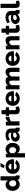

<svg xmlns="http://www.w3.org/2000/svg" viewBox="3182 -3952 983 7386"><g transform="rotate(-90 3673.0 -258.5)"><path d="M24.9 -263.2Q24.9 -320.3 42 -370.1Q59.1 -419.9 90.1 -456.5Q121.1 -493.2 163.6 -514.2Q206.1 -535.2 256.8 -535.2Q312 -535.2 356.4 -509Q400.9 -482.9 424.8 -439V-730H585V-180.2Q585 -156.2 592.5 -146.7Q600.1 -137.2 619.1 -134.8V0Q597.2 4.9 581.1 6.3Q564.9 7.8 550.8 7.8Q508.8 7.8 482.9 -9.5Q457 -26.9 453.1 -60.1L450.2 -86.9Q422.4 -38.1 374.8 -14.2Q327.1 9.8 272.9 9.8Q218.8 9.8 173.3 -10.5Q127.9 -30.8 95 -67.9Q62 -105 43.5 -154.5Q24.9 -204.1 24.9 -263.2ZM189.9 -259.8Q189.9 -231 199.5 -206.1Q209 -181.2 225.6 -163.1Q242.2 -145 265.6 -135Q289.1 -125 315.9 -125Q349.1 -125 379.6 -144.5Q410.2 -164.1 425.8 -198.2V-308.1Q410.6 -348.1 377.4 -373.5Q344.2 -398.9 308.1 -398.9Q282.2 -398.9 260.5 -387.5Q238.8 -376 222.9 -356.9Q207 -337.9 198.5 -313Q189.9 -288.1 189.9 -259.8Z M677.7 -256.8Q677.7 -314 696.8 -364.5Q715.8 -415 751.7 -453.1Q787.6 -491.2 840.1 -513.2Q892.6 -535.2 960 -535.2Q1026.9 -535.2 1078.9 -513.2Q1130.9 -491.2 1166.7 -453.6Q1202.6 -416 1221.2 -366.9Q1239.7 -317.9 1239.7 -264.2Q1239.7 -250 1238.8 -236.6Q1237.8 -223.1 1235.8 -212.9H847.7Q851.6 -159.7 886.2 -132.3Q920.9 -105 964.8 -105Q1000 -105 1032.5 -122.1Q1064.9 -139.2 1075.7 -168L1211.9 -129.9Q1181.2 -67.9 1116 -29.1Q1050.8 9.8 960 9.8Q894 9.8 841.3 -11.7Q788.6 -33.2 752.2 -70.1Q715.8 -106.9 696.8 -155.5Q677.7 -204.1 677.7 -256.8ZM844.7 -312H1070.8Q1065.9 -361.8 1034.9 -390.9Q1003.9 -419.9 958 -419.9Q911.1 -419.9 880.4 -390.4Q849.6 -360.8 844.7 -312ZM901.9 -600.1 953.6 -730H1098.6L1003.9 -571.8Z M1312.5 212.9V-524.9H1451.2V-439.9Q1480 -484.9 1523.7 -510Q1567.4 -535.2 1627.4 -535.2Q1680.7 -535.2 1725.1 -514.2Q1769.5 -493.2 1802 -456.5Q1834.5 -419.9 1852.8 -370.4Q1871.1 -320.8 1871.1 -264.2Q1871.1 -205.1 1854.2 -155Q1837.4 -105 1807.4 -68.6Q1777.3 -32.2 1735.4 -11.2Q1693.4 9.8 1644.5 9.8Q1584.5 9.8 1540.3 -15.1Q1496.1 -40 1472.2 -85V212.9ZM1472.2 -219.2Q1488.3 -179.2 1520.8 -152.1Q1553.2 -125 1590.3 -125Q1616.2 -125 1637.7 -136.5Q1659.2 -147.9 1675.3 -167Q1691.4 -186 1700 -211.4Q1708.5 -236.8 1708.5 -265.1Q1708.5 -293.9 1699 -318.4Q1689.5 -342.8 1672.9 -360.8Q1656.2 -378.9 1632.8 -388.9Q1609.4 -398.9 1582.5 -398.9Q1549.3 -398.9 1518.8 -379.4Q1488.3 -359.9 1472.2 -327.1Z M1918.9 -157.2Q1918.9 -196.3 1935.5 -228Q1952.1 -259.8 1982.2 -283Q2012.2 -306.2 2053 -319.1Q2093.8 -332 2144 -332Q2177.2 -332 2208 -326.4Q2238.8 -320.8 2262.2 -310.1V-334Q2262.2 -424.8 2156.7 -424.8Q2113.8 -424.8 2075 -410.4Q2036.1 -396 1993.2 -367.2L1945.8 -466.8Q1997.6 -501 2053.7 -518.1Q2109.9 -535.2 2172.9 -535.2Q2292 -535.2 2356.9 -479Q2421.9 -422.9 2421.9 -314.9V-180.2Q2421.9 -156.2 2429.4 -146.7Q2437 -137.2 2456.1 -134.8V0Q2435.1 4.9 2418 6.3Q2400.9 7.8 2387.2 7.8Q2342.3 7.8 2319.1 -9.5Q2295.9 -26.9 2290 -59.1L2287.1 -83Q2252 -38.1 2203.6 -14.2Q2155.3 9.8 2101.1 9.8Q2062 9.8 2028.6 -2.7Q1995.1 -15.1 1970.9 -37.6Q1946.8 -60.1 1932.9 -90.6Q1918.9 -121.1 1918.9 -157.2ZM2069.8 -170.9Q2069.8 -142.1 2091.8 -123.5Q2113.8 -105 2147.9 -105Q2173.8 -105 2198.5 -114Q2223.1 -123 2238.8 -138.2Q2261.7 -156.2 2262.2 -175.8V-226.1Q2241.2 -233.9 2216.6 -238.5Q2191.9 -243.2 2170.9 -243.2Q2127 -243.2 2098.4 -223.1Q2069.8 -203.1 2069.8 -170.9Z M2538.1 0V-524.9H2685.1V-418.9Q2711.9 -472.2 2754.4 -502.2Q2796.9 -532.2 2844.7 -533.2Q2856 -533.2 2860.8 -533.2Q2865.7 -533.2 2871.1 -532.2V-388.2Q2813 -387.2 2765.9 -369.1Q2718.8 -351.1 2697.8 -314.9V0Z M2903.8 -403.8V-524.9H2970.7V-691.9H3130.9V-524.9H3237.8V-403.8H3130.9V-185.1Q3130.9 -159.2 3143.8 -147.7Q3156.7 -136.2 3176.8 -136.2Q3194.8 -136.2 3213.9 -142.1Q3232.9 -147.9 3246.6 -154.8L3277.8 -27.8Q3244.6 -13.7 3202.1 -2Q3159.7 9.8 3116.7 9.8Q3086.9 9.8 3060.3 2.4Q3033.7 -4.9 3013.7 -21.5Q2993.7 -38.1 2982.2 -64.9Q2970.7 -91.8 2970.7 -129.9V-403.8Z M3295.4 -256.8Q3295.4 -314 3314.5 -364.5Q3333.5 -415 3369.4 -453.1Q3405.3 -491.2 3457.8 -513.2Q3510.3 -535.2 3577.6 -535.2Q3644.5 -535.2 3696.5 -513.2Q3748.5 -491.2 3784.4 -453.6Q3820.3 -416 3838.9 -366.9Q3857.4 -317.9 3857.4 -264.2Q3857.4 -250 3856.4 -236.6Q3855.5 -223.1 3853.5 -212.9H3465.3Q3469.2 -159.7 3503.9 -132.3Q3538.6 -105 3582.5 -105Q3617.7 -105 3650.1 -122.1Q3682.6 -139.2 3693.4 -168L3829.6 -129.9Q3798.8 -67.9 3733.6 -29.1Q3668.5 9.8 3577.6 9.8Q3511.7 9.8 3459 -11.7Q3406.2 -33.2 3369.9 -70.1Q3333.5 -106.9 3314.5 -155.5Q3295.4 -204.1 3295.4 -256.8ZM3462.4 -312H3688.5Q3683.6 -361.8 3652.6 -390.9Q3621.6 -419.9 3575.7 -419.9Q3528.8 -419.9 3498 -390.4Q3467.3 -360.8 3462.4 -312Z M3930.2 0V-524.9H4074.2V-437Q4103 -484.9 4152.6 -510Q4202.1 -535.2 4268.1 -535.2Q4301.3 -535.2 4325.7 -527.1Q4350.1 -519 4368.2 -505.1Q4386.2 -491.2 4397.2 -472.7Q4408.2 -454.1 4413.1 -433.1Q4442.9 -481.9 4491.9 -508.5Q4541 -535.2 4604 -535.2Q4653.8 -535.2 4684.3 -516.6Q4714.8 -498 4731.9 -468.5Q4749 -439 4754.4 -404.1Q4759.8 -369.1 4759.8 -335.9V0H4600.1V-294.9Q4600.1 -346.7 4581.1 -370.4Q4562 -394 4532.2 -394Q4516.1 -394 4499.5 -387Q4482.9 -379.9 4469 -367.4Q4455.1 -355 4443.6 -337.9Q4432.1 -320.8 4424.8 -300.8V0H4265.1V-294.9Q4265.1 -346.7 4246.1 -370.4Q4227.1 -394 4196.8 -394Q4164.6 -394 4134.3 -368.4Q4104 -342.8 4089.8 -300.8V0Z M4833.5 -256.8Q4833.5 -314 4852.5 -364.5Q4871.6 -415 4907.5 -453.1Q4943.4 -491.2 4995.8 -513.2Q5048.3 -535.2 5115.7 -535.2Q5182.6 -535.2 5234.6 -513.2Q5286.6 -491.2 5322.5 -453.6Q5358.4 -416 5377 -366.9Q5395.5 -317.9 5395.5 -264.2Q5395.5 -250 5394.5 -236.6Q5393.6 -223.1 5391.6 -212.9H5003.4Q5007.3 -159.7 5042 -132.3Q5076.7 -105 5120.6 -105Q5155.8 -105 5188.2 -122.1Q5220.7 -139.2 5231.4 -168L5367.7 -129.9Q5336.9 -67.9 5271.7 -29.1Q5206.5 9.8 5115.7 9.8Q5049.8 9.8 4997.1 -11.7Q4944.3 -33.2 4908 -70.1Q4871.6 -106.9 4852.5 -155.5Q4833.5 -204.1 4833.5 -256.8ZM5000.5 -312H5226.6Q5221.7 -361.8 5190.7 -390.9Q5159.7 -419.9 5113.8 -419.9Q5066.9 -419.9 5036.1 -390.4Q5005.4 -360.8 5000.5 -312Z M5468.3 0V-524.9H5612.3V-437Q5641.1 -483.9 5694.1 -509.5Q5747.1 -535.2 5815.9 -535.2Q5866.7 -535.2 5897.9 -516.6Q5929.2 -498 5946 -468.5Q5962.9 -439 5968.5 -404.1Q5974.1 -369.1 5974.1 -335.9V0H5814V-294.9Q5814 -346.7 5794.4 -370.4Q5774.9 -394 5743.2 -394Q5726.1 -394 5709 -387Q5691.9 -379.9 5676 -367.4Q5660.2 -355 5647.7 -337.9Q5635.3 -320.8 5627.9 -300.8V0Z M6041 -403.8V-524.9H6107.9V-691.9H6268.1V-524.9H6375V-403.8H6268.1V-185.1Q6268.1 -159.2 6281 -147.7Q6293.9 -136.2 6314 -136.2Q6332 -136.2 6351.1 -142.1Q6370.1 -147.9 6383.8 -154.8L6415 -27.8Q6381.8 -13.7 6339.4 -2Q6296.9 9.8 6253.9 9.8Q6224.1 9.8 6197.5 2.4Q6170.9 -4.9 6150.9 -21.5Q6130.9 -38.1 6119.4 -64.9Q6107.9 -91.8 6107.9 -129.9V-403.8Z M6443.8 -157.2Q6443.8 -196.3 6460.4 -228Q6477.1 -259.8 6507.1 -283Q6537.1 -306.2 6577.9 -319.1Q6618.7 -332 6668.9 -332Q6702.1 -332 6732.9 -326.4Q6763.7 -320.8 6787.1 -310.1V-334Q6787.1 -424.8 6681.6 -424.8Q6638.7 -424.8 6599.9 -410.4Q6561 -396 6518.1 -367.2L6470.7 -466.8Q6522.5 -501 6578.6 -518.1Q6634.8 -535.2 6697.8 -535.2Q6816.9 -535.2 6881.8 -479Q6946.8 -422.9 6946.8 -314.9V-180.2Q6946.8 -156.2 6954.3 -146.7Q6961.9 -137.2 6981 -134.8V0Q6960 4.9 6942.9 6.3Q6925.8 7.8 6912.1 7.8Q6867.2 7.8 6844 -9.5Q6820.8 -26.9 6814.9 -59.1L6812 -83Q6776.9 -38.1 6728.5 -14.2Q6680.2 9.8 6626 9.8Q6586.9 9.8 6553.5 -2.7Q6520 -15.1 6495.8 -37.6Q6471.7 -60.1 6457.8 -90.6Q6443.8 -121.1 6443.8 -157.2ZM6594.7 -170.9Q6594.7 -142.1 6616.7 -123.5Q6638.7 -105 6672.9 -105Q6698.7 -105 6723.4 -114Q6748 -123 6763.7 -138.2Q6786.6 -156.2 6787.1 -175.8V-226.1Q6766.1 -233.9 6741.5 -238.5Q6716.8 -243.2 6695.8 -243.2Q6651.9 -243.2 6623.3 -223.1Q6594.7 -203.1 6594.7 -170.9Z M7061 -130.9V-730H7220.7V-187Q7220.7 -127 7272 -127Q7284.2 -127 7298.6 -130.4Q7313 -133.8 7324.7 -141.1L7345.7 -21Q7315.9 -6.8 7276.9 1Q7237.8 8.8 7203.6 8.8Q7134.8 8.8 7097.9 -27.1Q7061 -63 7061 -130.9Z"/></g></svg>

Font: Raleway ExtraBold
Style: Regular
Weight: 800
Designer: Matt McInerney, Pablo Impallari, Rodrigo Fuenzalida
Foundry: Matt McInerney, Pablo Impallari, Rodrigo Fuenzalida
Version: Version 3.000g; ttfautohint (v1.5) -l 8 -r 28 -G 28 -x 14 -D